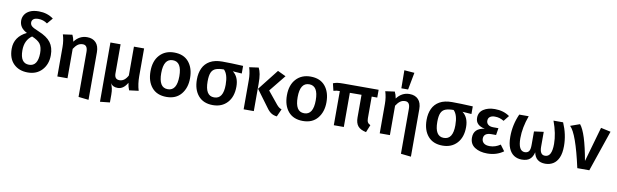

<svg xmlns="http://www.w3.org/2000/svg" viewBox="-56 -1492 7647 2380"><g transform="rotate(10 3767.0 -302.5)"><path d="M289 15Q178 15 110.5 -52Q43 -119 43 -241Q43 -392 195 -466Q98 -513 98 -606Q98 -646 119.5 -680Q141 -714 184.5 -734.5Q228 -755 295 -755Q402 -755 480 -697L419 -625Q368 -662 306 -662Q263 -662 243.5 -645.5Q224 -629 224 -604Q224 -575 246 -556Q268 -537 333 -511Q442 -467 488.5 -405Q535 -343 535 -246Q535 -132 468 -58.5Q401 15 289 15ZM288 -82Q398 -82 400 -246Q400 -323 371.5 -362.5Q343 -402 266 -434Q177 -372 177 -244Q177 -82 288 -82Z M1091 218 963 204V-363Q963 -448 903 -448Q866 -448 839.5 -428.5Q813 -409 788 -370V0H660V-371Q660 -452 637 -526L754 -542Q771 -510 780 -459Q843 -544 941 -544Q1011 -544 1051 -502Q1091 -460 1091 -380Z M1235 217V-529H1363V-162Q1363 -88 1426 -88Q1490 -88 1531 -166V-529H1659V-181Q1659 -81 1684 0L1566 15Q1549 -25 1542 -76Q1493 10 1421 10Q1355 10 1329 -36Q1344 -3 1351 28.5Q1358 60 1358 105V204Z M2035 15Q1915 15 1850.5 -61Q1786 -137 1786 -265Q1786 -395 1854.5 -469.5Q1923 -544 2036 -544Q2157 -544 2220.5 -467.5Q2284 -391 2284 -265Q2284 -142 2219 -63.5Q2154 15 2035 15ZM2035 -82Q2149 -82 2149 -265Q2149 -447 2036 -447Q1921 -447 1921 -265Q1921 -175 1948.5 -128.5Q1976 -82 2035 -82Z M2619 15Q2499 15 2434.5 -61Q2370 -137 2370 -265Q2370 -345 2398.5 -406.5Q2427 -468 2487.5 -502.5Q2548 -537 2643 -537Q2749 -537 2905 -529V-433L2791 -441Q2868 -384 2868 -261Q2868 -133 2800 -59Q2732 15 2619 15ZM2619 -82Q2733 -82 2733 -261Q2733 -392 2679 -444Q2616 -444 2577.5 -429.5Q2539 -415 2522 -376Q2505 -337 2505 -264Q2505 -82 2617 -82Z M3425 15Q3384 11 3353.5 -8.5Q3323 -28 3293 -71L3137 -282L3342 -543L3445 -494L3276 -285L3404 -128Q3420 -109 3434.5 -98Q3449 -87 3468 -81ZM3133 0H3005V-371Q3005 -451 2982 -526L3099 -542Q3116 -510 3124.5 -463.5Q3133 -417 3133 -342Z M3752 15Q3632 15 3567.5 -61Q3503 -137 3503 -265Q3503 -395 3571.5 -469.5Q3640 -544 3753 -544Q3874 -544 3937.5 -467.5Q4001 -391 4001 -265Q4001 -142 3936 -63.5Q3871 15 3752 15ZM3752 -82Q3866 -82 3866 -265Q3866 -447 3753 -447Q3638 -447 3638 -265Q3638 -175 3665.5 -128.5Q3693 -82 3752 -82Z M4548 15Q4475 0 4444 -38Q4413 -76 4413 -145V-431L4266 -430V0H4140V-430Q4115 -430 4098.5 -427.5Q4082 -425 4061 -419L4039 -510Q4066 -521 4093.5 -525Q4121 -529 4168 -529H4611V-431H4541V-161Q4541 -126 4551 -108.5Q4561 -91 4586 -79Z M5149 218 5021 204V-363Q5021 -448 4961 -448Q4924 -448 4897.5 -428.5Q4871 -409 4846 -370V0H4718V-371Q4718 -452 4695 -526L4812 -542Q4829 -510 4838 -459Q4901 -544 4999 -544Q5069 -544 5109 -502Q5149 -460 5149 -380ZM4970 -596H4885L4883 -823L5011 -813Z M5510 15Q5390 15 5325.5 -61Q5261 -137 5261 -265Q5261 -345 5289.5 -406.5Q5318 -468 5378.5 -502.5Q5439 -537 5534 -537Q5640 -537 5796 -529V-433L5682 -441Q5759 -384 5759 -261Q5759 -133 5691 -59Q5623 15 5510 15ZM5510 -82Q5624 -82 5624 -261Q5624 -392 5570 -444Q5507 -444 5468.5 -429.5Q5430 -415 5413 -376Q5396 -337 5396 -264Q5396 -82 5508 -82Z M6072 15Q5977 15 5915 -25.5Q5853 -66 5853 -147Q5853 -264 5990 -282Q5873 -305 5873 -399Q5873 -469 5929.5 -506.5Q5986 -544 6073 -544Q6181 -544 6259 -489L6203 -419Q6176 -435 6149 -443.5Q6122 -452 6088 -452Q6049 -452 6026.5 -435Q6004 -418 6004 -385Q6004 -356 6026.5 -337Q6049 -318 6092 -318H6156L6142 -230H6085Q5987 -230 5987 -157Q5987 -123 6012 -101.5Q6037 -80 6087 -80Q6157 -80 6220 -123L6276 -48Q6189 15 6072 15Z M6803 15Q6680 15 6657 -103Q6643 -43 6607.5 -14Q6572 15 6507 15Q6452 15 6410 -11.5Q6368 -38 6343.5 -94.5Q6319 -151 6319 -241Q6319 -391 6381 -529H6500Q6445 -378 6445 -244Q6445 -83 6528 -82Q6562 -82 6579.5 -104Q6597 -126 6597 -184V-355L6717 -371V-184Q6717 -82 6781 -82H6785Q6869 -82 6869 -245Q6869 -375 6812 -529H6933Q6995 -386 6995 -241Q6995 -151 6970 -94.5Q6945 -38 6901.5 -11.5Q6858 15 6803 15Z M7356 0H7205Q7112 -421 7026 -501L7144 -543Q7222 -450 7283 -104L7408 -543L7532 -516Z"/></g></svg>

Font: Trujillo Medium
Style: Regular
Weight: 500
Designer: Fira Sans original fonts by bBox Type GmbH, Carrois Corporate GbR, & Edenspiekermann AG / Changes by Cristiano Sobral
Foundry: Fira Sans original fonts by bBox Type GmbH, Carrois Corporate GbR, & Edenspiekermann AG / Changes by Cristiano Sobral
Version: Version 4.301;October 17, 2021;FontCreator 14.0.0.2814 64-bi